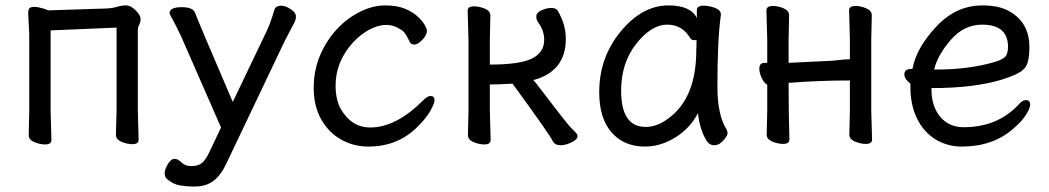

<svg xmlns="http://www.w3.org/2000/svg" viewBox="-20 -512 3835 702"><path d="M145 16.1Q126 16.1 105.5 7.6Q85 -1 85 -18.1L86.9 -106V-386.2L83 -464.8Q83 -475.1 86.9 -481Q90.8 -486.8 106 -486.8Q118.2 -486.8 138.2 -481L157.2 -474.1L369.1 -481Q391.1 -481.9 408 -487.1Q424.8 -492.2 440.9 -492.2Q458 -492.2 476.1 -474.1Q494.1 -456.1 494.1 -442.9Q494.1 -431.2 489 -421.6Q483.9 -412.1 483.9 -401.9V-106.9L486.8 -1Q486.8 15.1 463.9 15.1Q444.8 15.1 424.3 6.6Q403.8 -2 403.8 -19L406.2 -106.9V-411.1L165 -400.9V-106L168 0Q168 16.1 145 16.1Z M692.9 169.9H683.1Q664.1 169.9 638.4 166Q612.8 162.1 588.9 141.1Q582 133.8 582 121.1Q582 107.9 593.5 88.4Q605 68.8 618.2 68.8Q630.9 68.8 643.6 82Q656.2 95.2 680.2 95.2Q704.1 95.2 718 84.2Q731.9 73.2 746.1 43L788.1 -45.9L644 -375Q622.1 -421.9 611.1 -440.9Q600.1 -460 600.1 -463.9Q600.1 -485.8 644 -485.8Q685.1 -485.8 692.9 -465.8Q704.1 -435.1 831.1 -139.2L949.2 -386.2Q968.3 -423.8 983.9 -478Q989.3 -491.2 1007.8 -491.2Q1023.9 -491.2 1043 -478.5Q1062 -465.8 1062 -452.1Q1062 -439.9 1055.9 -428.5Q1049.8 -417 1038.8 -396.5Q1027.8 -376 1019 -357.9L808.1 85Q788.1 127.9 761 148.9Q733.9 169.9 692.9 169.9Z M1327.1 23.9Q1272.9 23.9 1227.5 -1.5Q1182.1 -26.9 1154.5 -75.4Q1127 -124 1127 -189.9Q1127 -254.9 1149.9 -308.8Q1172.9 -362.8 1210.4 -403.8Q1248 -444.8 1295.4 -468.5Q1342.8 -492.2 1388.2 -492.2Q1432.1 -492.2 1460.9 -480Q1489.7 -467.8 1507.3 -451.4Q1524.9 -435.1 1533 -420.4Q1541 -405.8 1541 -400.9Q1541 -382.8 1523.9 -366Q1506.8 -349.1 1496.1 -349.1Q1483.9 -349.1 1479 -356.9Q1472.2 -371.1 1465.1 -383.5Q1458 -396 1448.7 -401.9Q1420.9 -420.9 1392.1 -420.9Q1362.8 -420.9 1330.3 -403.6Q1297.9 -386.2 1270 -356Q1207 -286.1 1207 -199.2Q1207 -148.9 1225.1 -115.2Q1264.2 -45.9 1334 -45.9Q1427.7 -45.9 1525.9 -144Q1543 -161.1 1553.7 -161.1Q1568.8 -161.1 1568.8 -146Q1568.8 -134.8 1554.4 -108.4Q1540 -82 1509.8 -51.8Q1437 23.9 1327.1 23.9Z M2029.8 19Q2009.8 19 2002 5.9Q1994.1 -14.2 1854 -206.1Q1799.8 -203.1 1771 -203.1V-106L1773.9 0Q1773.9 16.1 1751 16.1Q1731.9 16.1 1711.4 7.6Q1690.9 -1 1690.9 -18.1L1692.9 -106V-366.2L1689.9 -473.1Q1689.9 -488.8 1713.9 -488.8Q1731.9 -488.8 1752.4 -480.5Q1772.9 -472.2 1772.9 -455.1L1771 -366.2V-275.9Q1881.8 -275.9 1925.8 -298.3Q1969.7 -320.8 1969.7 -366.2Q1969.7 -400.9 1946.8 -431.2Q1940.9 -439.9 1940.9 -452.1Q1940.9 -465.8 1960 -474.4Q1979 -482.9 1995.1 -482.9Q2013.2 -482.9 2019 -473.1Q2048.8 -422.9 2048.8 -370.1Q2048.8 -251 1930.2 -219.2L1928.7 -220.2Q1930.2 -220.2 1942.1 -205.1Q1954.1 -189.9 2007.1 -120.4Q2060.1 -50.8 2075.9 -36.4Q2091.8 -22 2091.8 -15.1Q2091.8 -2 2069.8 8.5Q2047.9 19 2029.8 19Z M2340.8 -47.9Q2382.8 -47.9 2423.8 -79.1Q2525.9 -152.8 2525.9 -330.1L2526.9 -365.2H2518.1Q2508.8 -365.2 2503.9 -372.1Q2475.1 -421.9 2418.9 -421.9Q2361.8 -421.9 2306.4 -352.1Q2251 -282.2 2251 -180.2Q2251 -47.9 2340.8 -47.9ZM2337.9 23.9Q2261.7 23.9 2216.3 -27.6Q2170.9 -79.1 2170.9 -174.8Q2170.9 -301.8 2249.5 -397Q2328.1 -492.2 2423.8 -492.2Q2505.9 -492.2 2527.8 -445.8V-475.1Q2527.8 -491.2 2552.7 -491.2Q2572.8 -491.2 2594.2 -483.2Q2615.7 -475.1 2615.7 -459V-457Q2603 -368.2 2603 -194.8Q2603 -91.8 2636.7 -38.1Q2640.1 -32.2 2640.1 -24.9Q2640.1 -16.1 2625 1.5Q2609.9 19 2590.8 19Q2570.8 19 2559.1 -4.9Q2538.1 -43 2531.7 -98.1Q2503.9 -43.9 2450 -10Q2396 23.9 2337.9 23.9Z M3145.5 14.2Q3126.5 14.2 3106 5.6Q3085.4 -2.9 3085.4 -20L3087.4 -107.9V-217.8Q2974.1 -217.8 2863.3 -209Q2863.3 -108.9 2866.2 -2Q2866.2 14.2 2843.3 14.2Q2824.2 14.2 2803.7 5.6Q2783.2 -2.9 2783.2 -20L2785.2 -107.9V-203.1Q2775.4 -206.1 2765.9 -225.1Q2756.3 -244.1 2756.3 -261.2Q2756.3 -282.2 2775.4 -282.2H2785.2V-367.2L2782.2 -474.1Q2782.2 -490.2 2806.2 -490.2Q2824.2 -490.2 2844.7 -481.7Q2865.2 -473.1 2865.2 -456.1L2863.3 -367.2V-282.2L3023.4 -290Q3037.1 -291 3052.2 -293Q3067.4 -294.9 3077.1 -294.9Q3087.4 -294.9 3087.4 -295.9V-367.2L3084.5 -474.1Q3084.5 -490.2 3108.4 -490.2Q3126.5 -490.2 3147 -481.7Q3167.5 -473.1 3167.5 -456.1L3165.5 -367.2V-107.9L3168.5 -2Q3168.5 14.2 3145.5 14.2Z M3407.7 -257.8Q3518.6 -257.8 3612.8 -284.2Q3646.5 -293.9 3656 -305.4Q3665.5 -316.9 3665.5 -340.8Q3665.5 -421.9 3570.8 -421.9Q3504.4 -421.9 3456.1 -366Q3407.7 -310.1 3395.5 -257.8ZM3496.6 23.9Q3443.8 23.9 3400.6 -2.4Q3357.4 -28.8 3333 -78.4Q3308.6 -127.9 3308.6 -194.8V-206.1Q3286.6 -223.1 3286.6 -240.2Q3286.6 -259.8 3311.5 -259.8L3316.4 -261.2Q3330.6 -336.9 3403.1 -414.6Q3475.6 -492.2 3571.8 -492.2Q3635.7 -492.2 3672.9 -469.2Q3743.7 -428.2 3743.7 -339.8Q3743.7 -305.2 3737.5 -283.7Q3731.4 -262.2 3710.4 -249Q3689.5 -235.8 3643.6 -221.2Q3542.5 -189.9 3385.7 -189.9V-186Q3385.7 -123 3417.7 -85Q3449.7 -46.9 3503.4 -46.9Q3626.5 -46.9 3703.6 -128.9Q3717.8 -146 3730.5 -146Q3746.6 -146 3746.6 -129.9Q3746.6 -117.2 3731.7 -93Q3716.8 -68.8 3685.5 -42Q3610.8 23.9 3496.6 23.9Z"/></svg>

Font: LXGW WenKai GB Screen
Style: Regular
Weight: 400
Designer: LXGW / Fontworks Inc.
Foundry: LXGW / Fontworks Inc.
Version: Version 1.321;February 19, 2024;FontCreator 14.0.0.2901 64-b